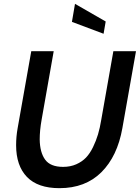

<svg xmlns="http://www.w3.org/2000/svg" viewBox="-20 -967 729 1001"><path d="M290 14Q177 14 120.5 -44.5Q64 -103 64 -210Q64 -255 72 -299L143 -700H260L197 -343Q187 -287 187 -240Q188 -172 215.5 -134.5Q243 -97 309 -97Q347 -97 377.5 -110.5Q408 -124 428.5 -145.5Q449 -167 465 -200Q481 -233 491 -266.5Q501 -300 508 -343L571 -700H689L618 -299Q592 -152 508.5 -69Q425 14 290 14ZM520 -791 355 -853 371 -947 531 -855Z"/></svg>

Font: Cabin
Style: SemiBold Italic
Weight: 600
Designer: Pablo Impallari
Foundry: Pablo Impallari. www.impallari.com Igino Marini. www.ikern.com
Version: Version 1.005